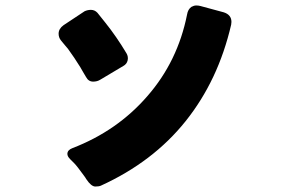

<svg xmlns="http://www.w3.org/2000/svg" viewBox="-20 -708 1040 701"><path d="M226 -146Q226 -160 244 -167Q408 -230 518 -357Q629 -484 663 -655Q666 -674 679 -683Q688 -688 696.5 -688Q705 -688 712 -686L797 -663Q825 -654 825 -628Q825 -623 824 -618Q777 -415 658 -266Q539 -117 348 -30Q341 -27 328 -27Q313 -27 295 -54Q293 -58 287 -66Q261 -102 251 -112L236 -127Q226 -137 226 -146ZM320 -410Q303 -410 294 -427Q287 -439 282.5 -446.5Q278 -454 273 -463Q252 -497 228 -530Q222 -537 216.5 -543.5Q211 -550 202.5 -560.5Q194 -571 194 -585Q194 -603 212 -616L289 -667Q300 -672 312 -672Q326 -672 336 -661Q350 -644 364 -626Q405 -575 442 -513Q449 -501 446 -487.5Q443 -474 430 -467L346 -417Q335 -410 320 -410Z"/></svg>

Font: Tsunagi Gothic Black
Style: Regular
Weight: 900
Designer: Yoshimichi Ohira
Foundry: Positype
Version: Version 1.001